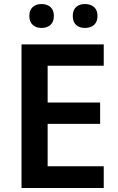

<svg xmlns="http://www.w3.org/2000/svg" viewBox="-20 -935 589 955"><path d="M496 0H87V-714H496V-608H217V-425H478V-319H217V-108H496ZM126 -856Q126 -885 143 -900Q160 -915 186 -915Q214 -915 231 -900Q248 -885 248 -856Q248 -826 231 -811Q214 -796 186 -796Q160 -796 143 -811Q126 -826 126 -856ZM342 -856Q342 -885 358.5 -900Q375 -915 403 -915Q430 -915 447.5 -900Q465 -885 465 -856Q465 -826 447.5 -811Q430 -796 403 -796Q375 -796 358.5 -811Q342 -826 342 -856Z"/></svg>

Font: Noto Sans Hebrew Thin SemiBold
Style: Regular
Weight: 600
Version: Version 3.001